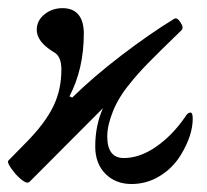

<svg xmlns="http://www.w3.org/2000/svg" viewBox="-34 -445 513 476"><path d="M292 11.2Q252.4 11.2 227.3 -14.2Q202.1 -39.6 202.1 -82Q202.1 -133.8 221.2 -176.8L39.1 5.9Q30.8 14.2 4.9 -13.2Q-18.6 -41.5 -13.2 -46.9L33.2 -94.2Q78.1 -140.1 98.1 -181.2Q118.2 -222.2 118.2 -272.9Q118.2 -306.2 99.1 -315.9Q57.1 -341.3 57.1 -371.1Q57.1 -394 76.2 -409.4Q95.2 -424.8 121.1 -424.8Q147 -424.8 160.4 -408.7Q173.8 -392.6 173.8 -361.8Q173.8 -274.4 138.2 -206.1L145 -203.1Q197.3 -254.4 266.6 -307.4Q335.9 -360.4 397 -397.9Q404.3 -403.3 413.1 -390.1Q422.4 -376.5 416 -370.1Q359.9 -315.9 332.5 -287.8Q305.2 -259.8 288.1 -237.8Q260.7 -205.1 246.3 -169.7Q231.9 -134.3 231.9 -106.9Q231.9 -53.2 272.9 -53.2Q312.5 -53.2 352.8 -81.1Q393.1 -108.9 424.8 -154.8Q431.2 -166 438 -166Q443.8 -166 443.8 -150.9Q443.8 -109.9 415 -62Q395 -28.8 362.5 -8.8Q330.1 11.2 292 11.2Z"/></svg>

Font: Junicode SmCond
Style: Regular
Weight: 400
Width: 4
Designer: Peter S. Baker
Version: Version 2.206